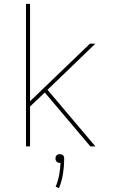

<svg xmlns="http://www.w3.org/2000/svg" viewBox="-20 -755 616 990"><path d="M114 0H135V-206L211 -278L287 -188L446 0H472L225 -292L472 -530H444L135 -233V-735H114ZM284 215Q299 179 305 140Q311 101 311 62Q311 56 308.5 50.5Q306 45 300 42.5Q294 40 288 40Q282 40 276.5 42.5Q271 45 268.5 50.5Q266 56 266 62Q266 68 268.5 73.5Q271 79 276.5 82Q282 85 288 85Q290 85 292 84Q291 116 285 147.5Q279 179 267 208Z"/></svg>

Font: Iosevka Sparkle Thin
Style: Regular
Weight: 100
Designer: Belleve Invis
Foundry: Belleve Invis
Version: Version 4.5.0; ttfautohint (v1.8.3)